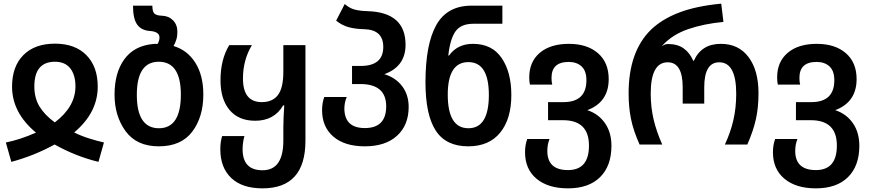

<svg xmlns="http://www.w3.org/2000/svg" viewBox="-20 -791 4768 1051"><path d="M42 95Q166 62 279 0Q395 65 519 95L549 -11Q510 -20 467 -33.5Q424 -47 386 -66Q515 -174 515 -317Q515 -426 453 -489Q391 -552 281 -552Q170 -552 108 -489.5Q46 -427 46 -317Q46 -174 177 -65Q88 -26 12 -11ZM280 -121Q225 -161 196.5 -207.5Q168 -254 168 -318Q168 -453 281 -453Q336 -453 364.5 -417Q393 -381 393 -318Q393 -207 280 -121Z M849 10Q972 10 1032.5 -70.5Q1093 -151 1093 -273Q1093 -379 1049 -448Q1005 -517 930 -539Q939 -555 945 -573.5Q951 -592 951 -616Q951 -656 927 -680Q903 -704 866 -705Q836 -706 825 -717Q814 -728 814 -760H708Q708 -687 732 -655Q756 -623 806 -621Q853 -616 853 -586Q853 -567 842 -550Q828 -552 816 -550Q714 -540 660.5 -466.5Q607 -393 607 -273Q607 -156 667.5 -73Q728 10 849 10ZM850 -89Q729 -89 729 -272Q729 -453 849 -453Q970 -453 970 -273Q970 -89 850 -89Z M1417 240Q1652 240 1652 -21V-544H1531V-398Q1531 -310 1501.5 -271Q1472 -232 1413 -232Q1310 -232 1310 -361Q1310 -463 1359 -544H1235Q1187 -466 1187 -351Q1187 -248 1236.5 -189Q1286 -130 1377 -130Q1481 -130 1530 -214H1536Q1534 -182 1532.5 -153Q1531 -124 1531 -96V-21Q1531 141 1417 141Q1308 141 1308 26Q1308 10 1310.5 -10Q1313 -30 1318 -46H1196Q1186 -15 1186 26Q1186 126 1245.5 183Q1305 240 1417 240Z M1977 10Q2090 10 2153.5 -48Q2217 -106 2217 -206Q2217 -272 2181.5 -319Q2146 -366 2084 -385Q2200 -427 2200 -546Q2200 -724 1991 -730Q1951 -731 1922 -738.5Q1893 -746 1867 -769L1820 -678Q1852 -652 1889 -642Q1926 -632 1977 -631Q2078 -627 2078 -534Q2078 -430 1954 -430H1907V-331H1952Q2094 -331 2094 -209Q2094 -90 1977 -90Q1867 -90 1865 -195Q1865 -230 1878 -260H1755Q1743 -227 1743 -188Q1743 -96 1805 -43Q1867 10 1977 10Z M2543 10Q2657 10 2718 -65Q2779 -140 2779 -271Q2779 -396 2726 -473.5Q2673 -551 2569 -551Q2484 -551 2438 -487H2434Q2444 -578 2473.5 -619.5Q2503 -661 2572 -661H2730V-760H2561Q2428 -760 2368.5 -654.5Q2309 -549 2309 -340Q2309 -163 2365 -76.5Q2421 10 2543 10ZM2544 -89Q2431 -89 2431 -273Q2431 -451 2544 -451Q2656 -451 2656 -271Q2656 -89 2544 -89Z M3089 240Q3203 240 3265 178.5Q3327 117 3327 7Q3327 -66 3291.5 -117Q3256 -168 3195 -188Q3312 -232 3312 -358Q3312 -449 3253 -500Q3194 -551 3094 -551Q2993 -551 2935 -502Q2877 -453 2877 -367Q2877 -343 2881 -328H3003Q2999 -341 2999 -365Q2999 -452 3093 -452Q3137 -452 3163.5 -427.5Q3190 -403 3190 -352Q3190 -232 3064 -232H2980V-133H3062Q3204 -133 3204 6Q3204 140 3089 140Q2976 140 2976 35Q2976 1 2988 -30H2866Q2854 3 2854 42Q2854 135 2917 187.5Q2980 240 3089 240Z M3481 0H3605Q3573 -72 3557.5 -138.5Q3542 -205 3542 -279Q3542 -450 3635 -450Q3717 -450 3717 -313V-224H3835V-313Q3835 -450 3917 -450Q4010 -450 4010 -278Q4010 -201 3994.5 -133.5Q3979 -66 3948 0H4071Q4104 -76 4118 -139.5Q4132 -203 4132 -281Q4132 -406 4077.5 -478.5Q4023 -551 3926 -551Q3819 -551 3778 -458H3775Q3756 -502 3722.5 -526Q3689 -550 3637 -550Q3619 -550 3606 -539V-542Q3661 -602 3747 -631.5Q3833 -661 3940 -671L3928 -771Q3791 -758 3698 -722.5Q3605 -687 3544 -629Q3421 -509 3421 -280Q3421 -204 3434 -140Q3447 -76 3481 0Z M4446 240Q4560 240 4622 178.5Q4684 117 4684 7Q4684 -66 4648.5 -117Q4613 -168 4552 -188Q4669 -232 4669 -358Q4669 -449 4610 -500Q4551 -551 4451 -551Q4350 -551 4292 -502Q4234 -453 4234 -367Q4234 -343 4238 -328H4360Q4356 -341 4356 -365Q4356 -452 4450 -452Q4494 -452 4520.5 -427.5Q4547 -403 4547 -352Q4547 -232 4421 -232H4337V-133H4419Q4561 -133 4561 6Q4561 140 4446 140Q4333 140 4333 35Q4333 1 4345 -30H4223Q4211 3 4211 42Q4211 135 4274 187.5Q4337 240 4446 240Z"/></svg>

Font: Noto Sans Georgian SemiCondensed Semi
Style: Regular
Weight: 600
Width: 4
Designer: Monotype Design Team
Foundry: Monotype Imaging Inc.
Version: Version 1.901